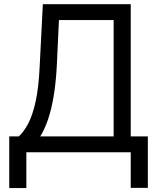

<svg xmlns="http://www.w3.org/2000/svg" viewBox="-20 -748 785 943"><path d="M25.4 175.8V-78.1H72.3Q96.7 -100.1 118.2 -140.4Q139.6 -180.7 154.8 -248.5Q169.9 -316.4 174.8 -420.9L190.4 -727.5H622.1V-78.1H706.1V174.8H622.1V0H109.4V175.8ZM177.7 -78.1H538.1V-649.4H269.5L258.8 -420.9Q254.4 -341.3 243.7 -276.6Q232.9 -211.9 216.3 -162.6Q199.7 -113.3 177.7 -78.1Z"/></svg>

Font: GitLab Sans
Style: Regular
Weight: 400
Designer: Rasmus Andersson
Foundry: Modifications by GitLab B.V., manufactured by rsms
Version: Version 4.000;git-c8fb6b7